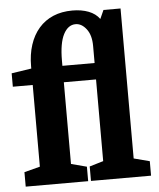

<svg xmlns="http://www.w3.org/2000/svg" viewBox="-55 -837 735 885"><g transform="rotate(-5 312.5 -395.0)"><path d="M313 -790Q263 -790 224 -773.5Q185 -757 157.5 -725.5Q130 -694 115.5 -649.5Q101 -605 101 -550V-540L9 -526V-464H101V-86L28 -67V0H317V-67L245 -86V-464H394V-86L330 -67V0H608V-67L535 -86V-780H456L438 -740Q420 -765 387.5 -777.5Q355 -790 313 -790ZM245 -540V-564Q245 -645 266 -685.5Q287 -726 322 -726Q350 -726 372 -697.5Q394 -669 394 -619V-540Z"/></g></svg>

Font: GradeGX
Style: Regular
Weight: 100
Width: 1
Designer: Adam Twardoch
Foundry: Adam Twardoch
Version: Version 2.002; DEVELOPMENT